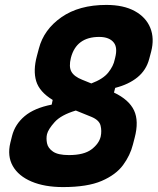

<svg xmlns="http://www.w3.org/2000/svg" viewBox="-20 -740 640 780"><path d="M412 -720Q482 -720 527.5 -695Q573 -670 590.5 -627Q608 -584 594 -530L586 -500Q574 -455 538.5 -426Q503 -397 448 -383L443 -364Q504 -335 524.5 -291.5Q545 -248 527 -180L520 -153Q509 -109 480 -69.5Q451 -30 393 -5Q335 20 236 20Q161 20 108 -2.5Q55 -25 32 -65.5Q9 -106 22 -160L29 -188Q41 -235 80 -268Q119 -301 190 -315L194 -334Q140 -367 127 -410.5Q114 -454 130 -513L138 -543Q158 -620 229.5 -670Q301 -720 412 -720ZM314 -416 351 -401Q399 -419 420 -445.5Q441 -472 446 -498L448 -506Q458 -546 443 -566Q425 -590 383 -590Q290 -590 268 -505Q259 -469 270 -449Q281 -429 314 -416ZM171 -195Q167 -178 171 -158Q175 -138 195.5 -124Q216 -110 260 -110Q321 -110 351.5 -133Q382 -156 389 -185Q394 -208 388.5 -230Q383 -252 352 -265L288 -291Q228 -273 202 -244Q176 -215 171 -195Z"/></svg>

Font: Recursive Sn Lnr St XBd
Style: Italic
Weight: 800
Italic angle: -15°
Version: Version 1.079;hotconv 1.0.112;makeotfexe 2.5.65598; ttfautoh